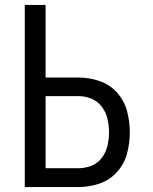

<svg xmlns="http://www.w3.org/2000/svg" viewBox="-20 -755 616 775"><path d="M80 0H297Q340 0 381.5 -14Q423 -28 452.5 -61Q482 -94 493 -136Q504 -178 504 -221Q504 -264 493 -306Q482 -348 452.5 -381Q423 -414 381.5 -428Q340 -442 297 -442H164V-735H80ZM297 -76H164V-367H297Q324 -367 349.5 -356.5Q375 -346 391.5 -323.5Q408 -301 414 -274.5Q420 -248 420 -221Q420 -194 414 -167.5Q408 -141 391.5 -118.5Q375 -96 349.5 -86Q324 -76 297 -76Z"/></svg>

Font: Iosevka SS01 Extended
Style: Regular
Weight: 400
Width: 7
Monospace: yes
Designer: Belleve Invis
Foundry: Belleve Invis
Version: Version 3.4.7; ttfautohint (v1.8.3)